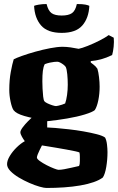

<svg xmlns="http://www.w3.org/2000/svg" viewBox="-20 -732 585 952"><path d="M210 200Q199 200 176 193.5Q153 187 125.5 175Q98 163 73 148Q48 133 31.5 116Q15 99 15 82Q15 64 28.5 41.5Q42 19 62.5 -1Q83 -21 103 -32Q96 -41 88.5 -54.5Q81 -68 81 -76Q81 -85 92.5 -100.5Q104 -116 119.5 -131.5Q135 -147 146 -156L214 -140V-100Q226 -100 255 -97.5Q284 -95 320.5 -91Q357 -87 394 -80.5Q431 -74 460 -66.5Q489 -59 501 -50Q508 -37 510.5 -15.5Q513 6 513 22Q513 59 507 95Q501 131 490 148Q473 161 444.5 171Q416 181 378.5 187.5Q341 194 298 197Q255 200 210 200ZM270 110Q282 110 298.5 107Q315 104 334.5 99.5Q354 95 372 91Q374 86 375 81.5Q376 77 376 66Q376 58 376 45.5Q376 33 374 24Q371 22 353 18Q335 14 309.5 9.5Q284 5 258 0.5Q232 -4 212.5 -7Q193 -10 188 -11Q183 -1 177 11Q171 23 167 33.5Q163 44 163 49Q163 56 177.5 66.5Q192 77 211.5 87Q231 97 248 103.5Q265 110 270 110ZM214 -131Q178 -139 149.5 -145Q121 -151 100.5 -157Q80 -163 67 -170Q54 -177 47 -186Q39 -198 32.5 -228Q26 -258 26 -286Q26 -335 33.5 -375.5Q41 -416 48 -438Q59 -444 88 -454.5Q117 -465 154.5 -475.5Q192 -486 228.5 -493Q265 -500 290 -500Q309 -500 330 -497Q351 -494 370 -490Q386 -493 415 -504.5Q444 -516 473.5 -531Q503 -546 519 -558L544 -545Q546 -525 543.5 -500.5Q541 -476 536 -459Q507 -445 481 -438Q455 -431 430 -429V-422Q435 -418 445 -410.5Q455 -403 463 -391Q468 -375 471 -349.5Q474 -324 474 -302Q474 -267 467.5 -235Q461 -203 450 -186Q438 -176 400.5 -164.5Q363 -153 313 -144.5Q263 -136 214 -131ZM258 -206Q261 -206 269.5 -208Q278 -210 287.5 -213Q297 -216 303 -219Q309 -236 312.5 -261Q316 -286 316 -312Q316 -339 313.5 -364Q311 -389 306 -400Q302 -406 294 -412Q286 -418 278 -422Q270 -426 264 -426Q258 -426 248.5 -425Q239 -424 227.5 -421.5Q216 -419 202 -414Q195 -401 192.5 -380.5Q190 -360 190 -329Q190 -313 191 -292Q192 -271 194 -253.5Q196 -236 200 -230Q204 -225 215.5 -219.5Q227 -214 239.5 -210Q252 -206 258 -206ZM286 -569Q216 -569 184 -605.5Q152 -642 149 -703Q155 -706 172.5 -709Q190 -712 211 -712Q219 -679 235.5 -667Q252 -655 286 -655Q320 -655 337 -667Q354 -679 361 -712Q390 -712 404 -709Q418 -706 423 -703Q420 -642 388 -605.5Q356 -569 286 -569Z"/></svg>

Font: Texturina 12pt Black
Style: Regular
Weight: 900
Designer: Guillermo Torres Carreño
Foundry: Omnibus-Type
Version: Version 1.002